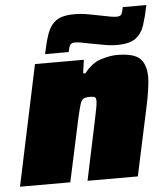

<svg xmlns="http://www.w3.org/2000/svg" viewBox="-58 -763 702 810"><g transform="rotate(-5 293.0 -358.5)"><path d="M-6 0 102 -510H309L301 -453H311Q343 -494 381.5 -506Q420 -518 449 -518Q522 -518 547.5 -492Q573 -466 573 -414Q573 -393 568 -359Q563 -325 555 -289L493 0H280L334 -256Q339 -280 343 -301Q347 -322 347 -331Q347 -345 341.5 -348.5Q336 -352 323 -352Q304 -352 294.5 -347.5Q285 -343 279.5 -325.5Q274 -308 265 -269L207 0ZM148 -548Q158 -597 170 -632Q182 -667 207.5 -686Q233 -705 285 -705Q315 -705 344.5 -699.5Q374 -694 399 -689Q419 -685 435 -682Q451 -679 462 -679Q479 -679 483.5 -687.5Q488 -696 492 -717H592Q582 -669 570.5 -633.5Q559 -598 533 -579Q507 -560 455 -560Q425 -560 395.5 -566Q366 -572 341 -576Q322 -580 305.5 -583Q289 -586 278 -586Q262 -586 257 -577Q252 -568 248 -548Z"/></g></svg>

Font: Saira Black
Style: Italic
Weight: 900
Italic angle: -12°
Designer: Hector Gatti with collaboration of the Omnibus-Type team
Foundry: Omnibus-Type
Version: Version 1.100; ttfautohint (v1.8.3)